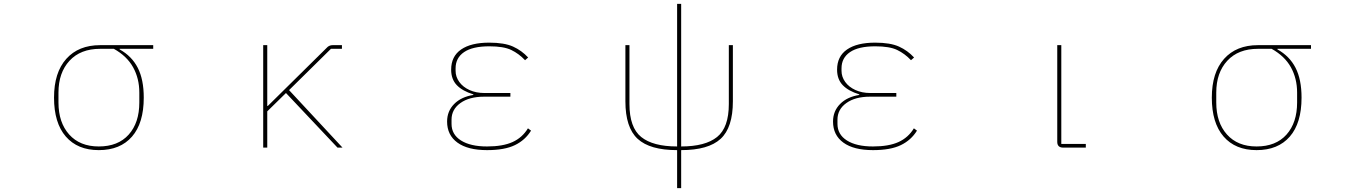

<svg xmlns="http://www.w3.org/2000/svg" viewBox="-20 -765 7040 995"><path d="M260 -259Q260 -389 323.5 -460Q387 -531 499 -531H774V-512H600V-509Q663 -474 694 -413.5Q725 -353 725 -259Q725 -127 664 -57Q603 13 492 13Q382 13 321 -57.5Q260 -128 260 -259ZM702 -234V-285Q702 -358 670 -416Q638 -474 570 -512H499Q397 -512 340 -450Q283 -388 283 -285V-234Q283 -130 338.5 -68Q394 -6 492 -6Q592 -6 647 -67.5Q702 -129 702 -234Z M1344 0V-531H1365V-216H1368L1678 -522Q1689 -531 1704 -531H1752V-512H1695L1478 -298L1755 0H1729L1462 -283L1365 -188V0Z M2297 -135Q2297 -189 2333.5 -226Q2370 -263 2433 -273V-276Q2377 -293 2347.5 -323.5Q2318 -354 2318 -404Q2318 -473 2369.5 -508.5Q2421 -544 2515 -544Q2594 -544 2639 -523.5Q2684 -503 2717 -467L2701 -453Q2669 -487 2629.5 -506Q2590 -525 2516 -525Q2429 -525 2385 -495Q2341 -465 2341 -411V-398Q2341 -367 2360 -340.5Q2379 -314 2413 -298.5Q2447 -283 2490 -283H2625V-264H2489Q2412 -264 2366 -231Q2320 -198 2320 -145V-123Q2320 -68 2369 -37Q2418 -6 2504 -6Q2586 -6 2636.5 -29Q2687 -52 2716 -100L2732 -88Q2702 -39 2648.5 -13Q2595 13 2504 13Q2404 13 2350.5 -26Q2297 -65 2297 -135Z M3489 13Q3348 13 3284.5 -45.5Q3221 -104 3221 -240V-531H3242V-226Q3242 -104 3303 -55Q3364 -6 3489 -6V-745H3510V-6Q3635 -6 3696 -55Q3757 -104 3757 -226V-531H3778V-240Q3778 -104 3714.5 -45.5Q3651 13 3510 13V210H3489Z M4297 -135Q4297 -189 4333.5 -226Q4370 -263 4433 -273V-276Q4377 -293 4347.5 -323.5Q4318 -354 4318 -404Q4318 -473 4369.5 -508.5Q4421 -544 4515 -544Q4594 -544 4639 -523.5Q4684 -503 4717 -467L4701 -453Q4669 -487 4629.5 -506Q4590 -525 4516 -525Q4429 -525 4385 -495Q4341 -465 4341 -411V-398Q4341 -367 4360 -340.5Q4379 -314 4413 -298.5Q4447 -283 4490 -283H4625V-264H4489Q4412 -264 4366 -231Q4320 -198 4320 -145V-123Q4320 -68 4369 -37Q4418 -6 4504 -6Q4586 -6 4636.5 -29Q4687 -52 4716 -100L4732 -88Q4702 -39 4648.5 -13Q4595 13 4504 13Q4404 13 4350.5 -26Q4297 -65 4297 -135Z M5490 0Q5459 0 5459 -30V-531H5480V-19H5607V0Z M6260 -259Q6260 -389 6323.5 -460Q6387 -531 6499 -531H6774V-512H6600V-509Q6663 -474 6694 -413.5Q6725 -353 6725 -259Q6725 -127 6664 -57Q6603 13 6492 13Q6382 13 6321 -57.5Q6260 -128 6260 -259ZM6702 -234V-285Q6702 -358 6670 -416Q6638 -474 6570 -512H6499Q6397 -512 6340 -450Q6283 -388 6283 -285V-234Q6283 -130 6338.5 -68Q6394 -6 6492 -6Q6592 -6 6647 -67.5Q6702 -129 6702 -234Z"/></svg>

Font: IBM Plex Sans JP Thin
Style: Regular
Weight: 100
Designer: Mike Abbink; Paul van der Laan; Pieter van Rosmalen; Wujin Sim; Yejin Wi; Jinhee Kim; Boomi Park; Yona Kim; Kichan Ma
Foundry: Sandoll Inc.
Version: Version 1.001